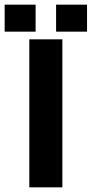

<svg xmlns="http://www.w3.org/2000/svg" viewBox="-78 -805 394 825"><path d="M48 -636H190V0H48ZM163 -669V-785H296V-669ZM-58 -669V-785H75V-669Z"/></svg>

Font: Teko SemiBold
Style: Regular
Weight: 600
Designer: Manushi Parikh, Jonny Pinhorn
Foundry: Indian Type Foundry
Version: Version 1.106;PS 1.0;hotconv 1.0.78;makeotf.lib2.5.61930; tt